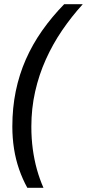

<svg xmlns="http://www.w3.org/2000/svg" viewBox="-20 -734 413 912"><path d="M109.9 158.2Q86.9 116.7 70.8 70.3Q54.7 23.9 46.6 -27.3Q38.6 -78.6 38.6 -132.8Q38.6 -221.7 54.9 -301Q71.3 -380.4 102.8 -451.9Q134.3 -523.4 180.2 -588.6Q226.1 -653.8 284.7 -713.9H373Q319.8 -655.3 275.1 -589.8Q230.5 -524.4 197.8 -451.7Q165 -378.9 147 -299.1Q128.9 -219.2 128.9 -132.3Q128.9 -76.7 135.7 -25.9Q142.6 24.9 155.3 70.6Q168 116.2 186.5 158.2Z"/></svg>

Font: Open Sans Medium
Style: Italic
Weight: 500
Italic angle: -12°
Designer: Monotype Design Team
Foundry: Monotype Imaging Inc.
Version: Version 3.000